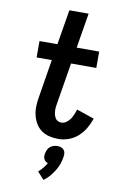

<svg xmlns="http://www.w3.org/2000/svg" viewBox="-105 -794 711 1109"><g transform="rotate(10 250.0 -239.5)"><path d="M275 8Q248 8 222 2Q196 -4 175 -19Q154 -34 141 -56.5Q128 -79 122 -104.5Q116 -130 117 -157.5Q118 -185 123 -212L159 -434H70V-530H175L209 -735H322L288 -530H420V-434H272L233 -197Q231 -185 229.5 -173.5Q228 -162 228.5 -150.5Q229 -139 231.5 -128.5Q234 -118 239 -108.5Q244 -99 254 -93.5Q264 -88 275 -88Q290 -88 304 -97.5Q318 -107 327 -120.5Q336 -134 342 -148.5Q348 -163 353 -178L456 -143Q446 -113 430 -85.5Q414 -58 390 -36Q366 -14 335.5 -3Q305 8 275 8ZM232 256 193 213Q207 201 219 186.5Q231 172 240 156Q232 154 226 149Q220 144 216.5 136.5Q213 129 212.5 120.5Q212 112 214 104Q216 93 221 82Q226 71 235 63.5Q244 56 255.5 52.5Q267 49 278 49Q289 49 299 52.5Q309 56 315.5 63.5Q322 71 323.5 82Q325 93 323 104Q320 126 312.5 147Q305 168 293 187.5Q281 207 266 224.5Q251 242 232 256Z"/></g></svg>

Font: Iosevka Slab
Style: Bold Italic
Weight: 700
Italic angle: -9°
Monospace: yes
Designer: Belleve Invis
Foundry: Belleve Invis
Version: Version 11.1.0; ttfautohint (v1.8.3)